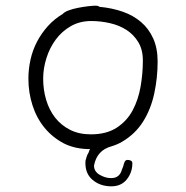

<svg xmlns="http://www.w3.org/2000/svg" viewBox="-20 -529 655 676"><path d="M446 46Q446 78 426.5 102.5Q407 127 372 127Q332 127 305 103.5Q278 80 281 37L285 23Q287 16 292 8Q294 1 297 -4Q245 -4 205 -24Q165 -45 137 -79Q109 -113 94.5 -158Q80 -203 80 -252Q80 -286 87.5 -319.5Q95 -353 110.5 -382.5Q126 -412 148.5 -437Q171 -462 201 -480Q207 -487 222 -492.5Q237 -498 255 -501.5Q273 -505 290 -507Q307 -509 316 -509Q326 -509 330 -505Q374 -501 411.5 -488Q449 -475 476.5 -451.5Q504 -428 519.5 -393.5Q535 -359 535 -312Q535 -255 523 -199.5Q511 -144 483.5 -100.5Q456 -57 410 -30Q393 -20 373 -14Q321 0 311 54Q311 75 331 86.5Q351 98 370 98Q383 98 390.5 94Q398 90 402.5 83.5Q407 77 409 69L414 56Q416 47 419 40.5Q422 34 430 34Q435 34 440.5 36.5Q446 39 446 46ZM483 -316Q483 -354 467 -380.5Q451 -407 425.5 -423.5Q400 -440 367 -447.5Q334 -455 301 -455Q261 -455 229.5 -437Q198 -419 176.5 -390Q155 -361 143.5 -324.5Q132 -288 132 -252Q132 -213 142.5 -177.5Q153 -142 174 -115Q195 -88 226.5 -72Q258 -56 300 -56Q355 -56 391 -79.5Q427 -103 447 -140.5Q467 -178 475 -224Q483 -270 483 -316Z"/></svg>

Font: Wynona
Style: Regular
Weight: 400
Italic angle: -12°
Designer: Kanati
Foundry: Kanati and Michael Everson
Version: Version 2.000